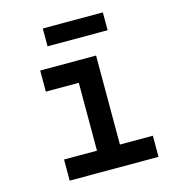

<svg xmlns="http://www.w3.org/2000/svg" viewBox="-118 -918 937 1019"><g transform="rotate(-15 350.0 -408.5)"><path d="M139 -605H446V-116H627V0H139V-116H320V-489H139ZM210 -719V-817H540V-719Z"/></g></svg>

Font: Martian Mono Medium
Style: Regular
Weight: 500
Monospace: yes
Designer: Roman Shamin
Foundry: Evil Martians
Version: Version 1.000; ttfautohint (v1.8.4.7-5d5b)